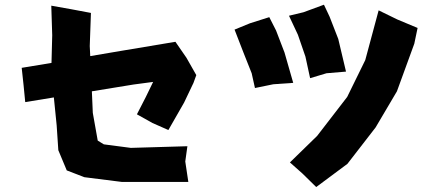

<svg xmlns="http://www.w3.org/2000/svg" viewBox="-20 -755 1840 799"><path d="M193.4 -731.4 197.3 -608.4 194.3 -493.2 70.3 -472.7 78.1 -400.4 85 -330.1 204.1 -349.6 215.8 -233.4 222.7 -129.9 257.8 -45.9 331.1 -17.6 486.3 2H763.7L751 -83L759.8 -146.5L524.4 -139.6L412.1 -154.3L386.7 -169.9L366.2 -285.2L362.3 -375L536.1 -403.3L617.2 -414.1L586.9 -351.6L549.8 -279.3L614.3 -243.2L680.7 -213.9L746.1 -328.1L785.2 -410.2L796.9 -442.4L755.9 -514.6L710 -581.1L487.3 -543.9L355.5 -521.5L353.5 -563.5L358.4 -701.2L275.4 -716.8Z M1555.7 -711.9 1500 -504.9 1424.8 -351.6 1299.8 -189.5 1186.5 -79.1 1239.3 -32.2 1295.9 23.4 1425.8 -73.2 1543 -224.6 1631.8 -375 1704.1 -573.2 1717.8 -638.7 1633.8 -673.8ZM1182.6 -689.5 1219.7 -610.4 1251 -519.5 1270.5 -429.7 1338.9 -450.2 1419.9 -457 1387.7 -592.8 1351.6 -685.5 1328.1 -735.4 1243.2 -704.1ZM956.1 -631.8 993.2 -536.1 1027.3 -450.2 1041 -388.7 1117.2 -404.3 1200.2 -410.2 1164.1 -536.1 1128.9 -627.9 1100.6 -683.6 1020.5 -658.2Z"/></svg>

Font: MaokenAssortedSans-TC
Style: Regular
Weight: 500
Version: Version 0.83